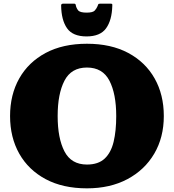

<svg xmlns="http://www.w3.org/2000/svg" viewBox="-20 -1009 950 1049"><path d="M35 -375Q35 -491.5 85.2 -580.5Q135.5 -669.5 229.5 -719.8Q323.5 -770 455 -770Q586.5 -770 680.5 -719.8Q774.5 -669.5 824.8 -580.5Q875 -491.5 875 -375Q875 -258.5 822.8 -169.5Q770.5 -80.5 676 -30.2Q581.5 20 455 20Q323.5 20 229.5 -30.2Q135.5 -80.5 85.2 -169.5Q35 -258.5 35 -375ZM295 -375Q295 -253.5 332.2 -181.8Q369.5 -110 455 -110Q517 -110 551.8 -142.5Q586.5 -175 600.8 -234.5Q615 -294 615 -375Q615 -496.5 577.8 -568.2Q540.5 -640 455 -640Q369.5 -640 332.2 -568.2Q295 -496.5 295 -375ZM453 -810Q377.5 -810 346.2 -854.8Q315 -899.5 314 -979.5Q314 -989 325.5 -989H385Q393 -989 394 -981Q396.5 -966 406.5 -953Q416.5 -940 453 -940Q487.5 -940 497.8 -951.5Q508 -963 512.5 -974.5Q515 -981.5 516.8 -985.2Q518.5 -989 527.5 -989H583.5Q591.5 -989 592.8 -986.8Q594 -984.5 593.5 -977Q591.5 -898.5 559.5 -854.2Q527.5 -810 453 -810Z"/></svg>

Font: Besley* Fatface
Style: Regular
Weight: 900
Designer: Owen Earl
Foundry: indestructible type*
Version: Version 3.000; ttfautohint (v1.8.3)